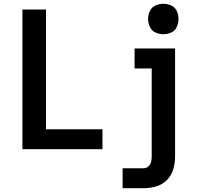

<svg xmlns="http://www.w3.org/2000/svg" viewBox="-20 -785 1048 1010"><path d="M839 -605Q861 -605 881 -614Q901 -623 910 -643.5Q919 -664 919 -685Q919 -707 910 -727Q901 -747 881 -756Q861 -765 839 -765Q818 -765 798 -756Q778 -747 768.5 -727Q759 -707 759 -685Q759 -664 768.5 -643.5Q778 -623 798 -614Q818 -605 839 -605ZM98 0H519V-105H222V-735H98ZM625 205H736Q770 205 802 195.5Q834 186 858 162Q882 138 891.5 105.5Q901 73 901 40V-530H688V-425H778V40Q778 54 774.5 67.5Q771 81 760.5 90.5Q750 100 736 100H625Z"/></svg>

Font: Iosevka Sparkle
Style: Bold
Weight: 700
Designer: Belleve Invis
Foundry: Belleve Invis
Version: Version 4.5.0; ttfautohint (v1.8.3)